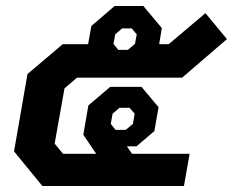

<svg xmlns="http://www.w3.org/2000/svg" viewBox="-20 -623 780 643"><path d="M422 -108H615L596 0H122L27 -116L72 -375L190 -475H275L286 -536L364 -603H460L522 -529L513 -475H545L668 -579L740 -492L590 -363H238L196 -327L163 -142L191 -108H302L259 -172L276 -270L349 -332H454L511 -264L497 -184L437 -133H405ZM360 -476 376 -456H408L432 -476L438 -508L421 -528H389L366 -508ZM401 -188 425 -208 431 -242 414 -262H380L357 -242L351 -208L367 -188Z"/></svg>

Font: Chakra Petch
Style: Bold Italic
Weight: 700
Italic angle: -10°
Designer: Katatrad Aksorn Co.,Ltd.
Foundry: Cadson Demak Co.,Ltd.
Version: Version 1.000; ttfautohint (v1.6)